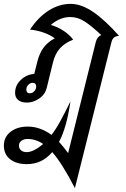

<svg xmlns="http://www.w3.org/2000/svg" viewBox="-95 -524 653 992"><path d="M520 -339Q502 -337 493.5 -329.5Q485 -322 481 -307L292 448Q226 320 175 262Q147 294 115 309Q83 324 43 324Q-11 324 -43 298.5Q-75 273 -75 228Q-75 184 -40.5 157Q-6 130 49 130Q112 130 171 173Q193 145 215.5 104Q238 63 269 0Q249 137 210 209Q231 232 257 267L400 -307Q406 -333 428 -343Q378 -390 342.5 -413Q307 -436 268 -436Q215 -436 167 -395Q201 -386 232.5 -365.5Q264 -345 283 -319Q239 -302 214 -273.5Q189 -245 178 -199L147 -72Q138 -35 107 -14.5Q76 6 45 6Q14 6 -1.5 -7.5Q-17 -21 -17 -44Q-17 -84 13.5 -112Q44 -140 82 -142L98 -206Q109 -250 131 -279Q153 -308 188 -326Q164 -344 129.5 -356Q95 -368 60 -371Q102 -435 156.5 -469.5Q211 -504 270 -504Q325 -504 386 -462.5Q447 -421 520 -339ZM92 -77Q92 -86 87.5 -91Q83 -96 74 -96Q61 -96 51 -85.5Q41 -75 41 -61Q41 -52 45.5 -47Q50 -42 59 -42Q72 -42 82 -52.5Q92 -63 92 -77ZM43 262Q78 262 128 220Q90 194 47 194Q28 194 15.5 203.5Q3 213 3 228Q3 244 14 253Q25 262 43 262Z"/></svg>

Font: Srisakdi
Style: Bold
Weight: 700
Designer: Cadson Demak Co.,Ltd.
Foundry: Cadson Demak Co.,Ltd.
Version: Version 1.000